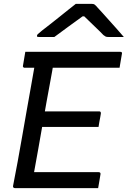

<svg xmlns="http://www.w3.org/2000/svg" viewBox="-20 -966 656 986"><path d="M110 -700H597Q601 -700 603 -699Q605 -698 606 -695.5Q607 -693 606 -689Q603 -670 600 -654Q597 -638 594 -618H106Q103 -618 101 -619.5Q99 -621 98 -623.5Q97 -626 98 -629Q101 -648 104 -664.5Q107 -681 110 -700ZM168 -394H489Q493 -394 495 -392.5Q497 -391 497.5 -389Q498 -387 498 -383Q497 -374 494.5 -362.5Q492 -351 490 -338.5Q488 -326 486 -314H154ZM56 0Q54 0 52 -1Q50 -2 48.5 -3.5Q47 -5 47 -7Q47 -9 47 -11Q59 -71 70.5 -134.5Q82 -198 93.5 -263.5Q105 -329 116.5 -395Q128 -461 140 -527Q152 -593 163 -658H265L255 -643Q252 -623 248 -601Q244 -579 240 -557Q229 -500 218.5 -440Q208 -380 197.5 -320.5Q187 -261 176.5 -201Q166 -141 155 -82H486Q492 -82 494.5 -79Q497 -76 496 -71Q494 -56 490.5 -37.5Q487 -19 484 0ZM369 -946Q379 -946 395 -946Q411 -946 427 -946Q443 -946 453 -946Q461 -946 466 -942.5Q471 -939 483 -925Q491 -917 506 -900Q521 -883 540 -862Q559 -841 579 -818.5Q599 -796 616 -776Q599 -776 577.5 -776Q556 -776 539 -776Q527 -776 523 -778Q519 -780 511 -786Q497 -801 466.5 -830Q436 -859 392 -902L442 -882Q426 -882 409.5 -882Q393 -882 377 -882L433 -903Q375 -861 333 -830.5Q291 -800 259 -776H180Q175 -776 172.5 -777Q170 -778 170 -779.5Q170 -781 170 -783Q170 -787 175 -791.5Q180 -796 197 -810Q212 -822 235 -839.5Q258 -857 283 -877.5Q308 -898 331 -916Q354 -934 369 -946Z"/></svg>

Font: RecMonoLinear Nerd Font Mono
Style: Italic
Weight: 400
Italic angle: -10°
Monospace: yes
Version: Version 1.085; ttfautohint (v1.8.4.7-5d5b);Nerd Fonts 3.2.1